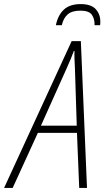

<svg xmlns="http://www.w3.org/2000/svg" viewBox="-83 -918 510 938"><path d="M-63 0 267 -717H312L342 0H304L293 -269H102L-21 0ZM117 -304H292L283 -586Q282 -608 281 -629.5Q280 -651 281 -669H278Q272 -652 263 -631Q254 -610 243 -585ZM190 -795Q200 -844 229 -871Q258 -898 311 -898Q362 -898 384.5 -873.5Q407 -849 407 -814Q407 -808 407 -803.5Q407 -799 406 -795H379Q380 -825 366 -845.5Q352 -866 310 -866Q269 -866 248 -848Q227 -830 219 -795Z"/></svg>

Font: Noto Sans Condensed ExtraLight
Style: Italic
Weight: 200
Width: 3
Italic angle: -12°
Designer: Monotype Design Team
Foundry: Monotype Imaging Inc.
Version: Version 2.013; ttfautohint (v1.8.4.7-5d5b)